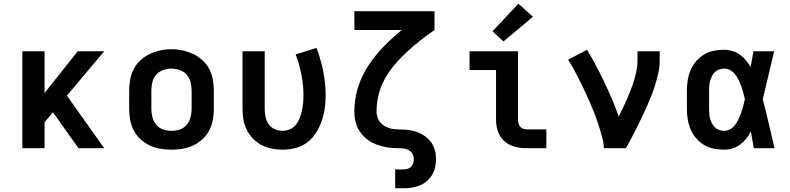

<svg xmlns="http://www.w3.org/2000/svg" viewBox="-20 -795 4240 1030"><path d="M100 0V-520H219V-296L397 -520H539L339 -282L539 0H401L342 -83L264 -193L219 -139V0Z M900 8Q870 8 840.5 3Q811 -2 784 -14.5Q757 -27 734.5 -47.5Q712 -68 698 -94.5Q684 -121 678.5 -150.5Q673 -180 673 -210V-310Q673 -340 678.5 -369.5Q684 -399 698 -425.5Q712 -452 734.5 -472.5Q757 -493 784 -505.5Q811 -518 840.5 -524.5Q870 -531 900 -531Q930 -531 959.5 -524.5Q989 -518 1016 -505.5Q1043 -493 1065.5 -472.5Q1088 -452 1102 -425.5Q1116 -399 1121.5 -369.5Q1127 -340 1127 -310V-210Q1127 -180 1121.5 -150.5Q1116 -121 1102 -94.5Q1088 -68 1065.5 -47.5Q1043 -27 1016 -14.5Q989 -2 959.5 3Q930 8 900 8ZM900 -93Q923 -93 945 -100.5Q967 -108 981.5 -125.5Q996 -143 1002 -165Q1008 -187 1008 -210V-310Q1008 -333 1002 -355.5Q996 -378 981 -395Q966 -412 943.5 -419.5Q921 -427 899 -427Q876 -427 854.5 -419Q833 -411 818 -394Q803 -377 797.5 -355Q792 -333 792 -310V-210Q792 -187 798 -165Q804 -143 818.5 -125.5Q833 -108 855 -100.5Q877 -93 900 -93Z M1496 8Q1467 8 1438.5 2.5Q1410 -3 1384 -16.5Q1358 -30 1337.5 -51Q1317 -72 1304 -98Q1291 -124 1286 -152.5Q1281 -181 1281 -210V-520H1400V-210Q1400 -189 1404.5 -167.5Q1409 -146 1421.5 -128.5Q1434 -111 1454 -102Q1474 -93 1496 -93Q1516 -93 1535 -101.5Q1554 -110 1567 -126Q1580 -142 1587.5 -161.5Q1595 -181 1599.5 -201Q1604 -221 1606 -241.5Q1608 -262 1608 -282Q1608 -339 1597 -394.5Q1586 -450 1566 -503L1678 -538Q1701 -477 1714 -412.5Q1727 -348 1727 -282Q1727 -247 1722 -212.5Q1717 -178 1705.5 -145Q1694 -112 1675 -82Q1656 -52 1628 -31Q1600 -10 1565.5 -1Q1531 8 1496 8Z M2100 215V114H2145Q2156 114 2167 110.5Q2178 107 2186 99Q2194 91 2197 79.5Q2200 68 2200 57Q2200 43 2192.5 30Q2185 17 2172 10Q2159 3 2144.5 1.5Q2130 0 2115.5 0Q2101 0 2086.5 -1Q2072 -2 2057.5 -4.5Q2043 -7 2029 -10.5Q2015 -14 2001.5 -19Q1988 -24 1975.5 -31Q1963 -38 1951.5 -46.5Q1940 -55 1929.5 -65.5Q1919 -76 1911 -88Q1903 -100 1897 -113.5Q1891 -127 1887.5 -141Q1884 -155 1882.5 -169.5Q1881 -184 1881 -198Q1881 -264 1901 -327Q1921 -390 1957 -444.5Q1993 -499 2039 -546Q2085 -593 2135 -634H1881V-735H2311V-634Q2273 -608 2236 -579Q2199 -550 2165 -518.5Q2131 -487 2100.5 -452Q2070 -417 2047 -376.5Q2024 -336 2012 -290.5Q2000 -245 2000 -198Q2000 -179 2007 -160.5Q2014 -142 2028.5 -129.5Q2043 -117 2061.5 -110Q2080 -103 2099 -101.5Q2118 -100 2137.5 -100Q2157 -100 2176 -97Q2195 -94 2213.5 -88Q2232 -82 2248.5 -72Q2265 -62 2279 -48.5Q2293 -35 2302 -17.5Q2311 0 2315 19Q2319 38 2319 57Q2319 79 2314.5 101Q2310 123 2298.5 142.5Q2287 162 2270 176.5Q2253 191 2232.5 199.5Q2212 208 2189.5 211.5Q2167 215 2145 215Z M2804 0Q2782 0 2761 -3.5Q2740 -7 2720.5 -15.5Q2701 -24 2685 -38.5Q2669 -53 2659 -72Q2649 -91 2645 -112Q2641 -133 2641 -155V-419H2499V-520H2759V-155Q2759 -145 2761 -135Q2763 -125 2769 -117Q2775 -109 2784.5 -105Q2794 -101 2804 -101H2911V0ZM2681 -573 2622 -627 2761 -775 2839 -705Z M3219 0Q3219 -26 3212.5 -51Q3206 -76 3198.5 -100.5Q3191 -125 3182.5 -149.5Q3174 -174 3164.5 -198Q3155 -222 3144.5 -245.5Q3134 -269 3123.5 -292.5Q3113 -316 3101.5 -339Q3090 -362 3078.5 -385Q3067 -408 3054 -430.5Q3041 -453 3028 -475L3129 -528Q3155 -486 3178 -442Q3201 -398 3222.5 -353Q3244 -308 3263.5 -262.5Q3283 -217 3299 -170Q3311 -193 3322.5 -217Q3334 -241 3344.5 -265.5Q3355 -290 3364.5 -314.5Q3374 -339 3381.5 -364.5Q3389 -390 3394.5 -416Q3400 -442 3400 -468V-520H3519V-468Q3519 -436 3512 -405Q3505 -374 3496 -344Q3487 -314 3475.5 -284.5Q3464 -255 3451 -226Q3438 -197 3424.5 -168.5Q3411 -140 3397 -111.5Q3383 -83 3368 -55.5Q3353 -28 3338 0Z M3865 8Q3837 8 3809 2.5Q3781 -3 3757 -17.5Q3733 -32 3714.5 -53.5Q3696 -75 3685 -100.5Q3674 -126 3669.5 -154Q3665 -182 3665 -210V-310Q3665 -338 3669.5 -366Q3674 -394 3685 -419.5Q3696 -445 3714.5 -466.5Q3733 -488 3757 -502.5Q3781 -517 3809 -522.5Q3837 -528 3865 -528Q3887 -528 3909 -521.5Q3931 -515 3949 -502Q3967 -489 3981.5 -471.5Q3996 -454 4007 -435Q4011 -456 4014.5 -477.5Q4018 -499 4022 -520H4133Q4117 -456 4102.5 -391.5Q4088 -327 4072 -263Q4089 -198 4104 -132Q4119 -66 4135 0H4024Q4020 -22 4016 -44.5Q4012 -67 4008 -89Q3997 -69 3983 -51Q3969 -33 3950.5 -19.5Q3932 -6 3910 1Q3888 8 3865 8ZM3865 -93Q3883 -93 3899 -103Q3915 -113 3925.5 -127.5Q3936 -142 3943.5 -159Q3951 -176 3957 -193Q3963 -210 3967.5 -227.5Q3972 -245 3976 -263Q3972 -280 3967.5 -297.5Q3963 -315 3957 -331.5Q3951 -348 3943.5 -364Q3936 -380 3925 -394.5Q3914 -409 3898.5 -418Q3883 -427 3865 -427Q3852 -427 3839 -422.5Q3826 -418 3816 -409Q3806 -400 3800 -388Q3794 -376 3790 -363Q3786 -350 3785 -336.5Q3784 -323 3784 -310V-210Q3784 -197 3785 -183.5Q3786 -170 3790 -157Q3794 -144 3800 -132Q3806 -120 3816 -111Q3826 -102 3839 -97.5Q3852 -93 3865 -93Z"/></svg>

Font: Iosevka Custom Extended
Style: Bold
Weight: 700
Width: 7
Monospace: yes
Designer: Belleve Invis
Foundry: Belleve Invis
Version: Version 11.2.4; ttfautohint (v1.8.4)